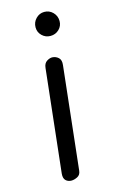

<svg xmlns="http://www.w3.org/2000/svg" viewBox="-119 -822 536 873"><g transform="rotate(-15 148.5 -385.5)"><path d="M105 1Q89 1 78.5 -9Q68 -19 70 -41L123 -524Q125 -546 139.5 -555Q154 -564 166 -563Q182 -562 194 -551Q206 -540 203 -516L150 -33Q148 -14 133 -6.5Q118 1 105 1ZM183 -659Q160 -659 143.5 -675Q127 -691 127 -714Q127 -738 143.5 -755Q160 -772 183 -772Q207 -772 223.5 -755Q240 -738 240 -714Q240 -691 223.5 -675Q207 -659 183 -659Z"/></g></svg>

Font: Edu SA Beginner Medium
Style: Regular
Weight: 500
Version: Version 1.003